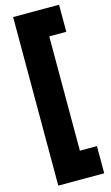

<svg xmlns="http://www.w3.org/2000/svg" viewBox="-160 -962 699 1207"><g transform="rotate(-15 189.5 -358.5)"><path d="M359 190H60V-907H359V-731H248V13H359Z"/></g></svg>

Font: TypoPRO Sinkin Sans
Style: 900 X Black
Weight: 950
Designer: Keith Bates
Foundry: K-Type
Version: Sinkin Sans (version 1.0)  by Keith Bates   •   © 2014   www